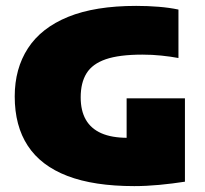

<svg xmlns="http://www.w3.org/2000/svg" viewBox="-20 -623 696 652"><path d="M436 9Q299 9 209 -25.5Q119 -60 74.5 -127.8Q30 -195.5 30 -295.5Q30 -390 75 -459.2Q120 -528.5 211.5 -565.8Q303 -603 442.5 -603Q481.5 -603 518.5 -600Q555.5 -597 586 -590.5V-426Q559.5 -431 528.2 -434.2Q497 -437.5 463.5 -437.5Q385 -437.5 339.2 -421.8Q293.5 -406 273.8 -374Q254 -342 254 -292.5Q254 -247 271.5 -216.5Q289 -186 324.2 -170.5Q359.5 -155 413.5 -155Q434.5 -155 459 -156.8Q483.5 -158.5 502.5 -160.5L410 -88V-289H608V-6Q566 0.5 521.2 4.8Q476.5 9 436 9Z"/></svg>

Font: Encode Sans SC Black
Style: Regular
Weight: 900
Version: Version 3.002